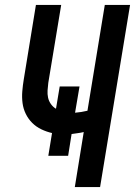

<svg xmlns="http://www.w3.org/2000/svg" viewBox="-20 -755 545 775"><path d="M282 0 318 -222Q306 -219 293.5 -217.5Q281 -216 269 -214L255 -126H175L190 -218Q168 -223 147 -233Q126 -243 110 -259Q94 -275 84 -295.5Q74 -316 71 -339Q68 -362 70 -386.5Q72 -411 76 -435L125 -735H227L175 -421Q173 -405 172 -390Q171 -375 174 -361Q177 -347 185.5 -335Q194 -323 206 -316L221 -406H301L283 -300Q296 -301 308 -303Q320 -305 333 -308L403 -735H505L384 0Z"/></svg>

Font: Iosevka SS18 Semibold
Style: Italic
Weight: 600
Italic angle: -9°
Monospace: yes
Designer: Belleve Invis
Foundry: Belleve Invis
Version: Version 25.1.1; ttfautohint (v1.8.4)